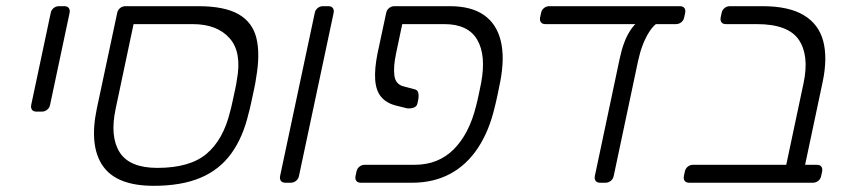

<svg xmlns="http://www.w3.org/2000/svg" viewBox="-20 -591 2750 621"><path d="M98 -230Q88 -230 83.5 -236Q79 -242 81 -252L144 -549Q146 -559 153.5 -565Q161 -571 171 -571H188Q198 -571 202.5 -565Q207 -559 205 -549L142 -252Q140 -242 132.5 -236Q125 -230 115 -230Z M477 10Q357 10 312.5 -54.5Q268 -119 293 -239L359 -549Q361 -559 368.5 -565Q376 -571 386 -571H621Q706 -571 751.5 -545Q797 -519 809.5 -467Q822 -415 808 -337Q807 -327 802 -303.5Q797 -280 792 -257Q787 -234 784 -224Q766 -147 728 -94.5Q690 -42 628.5 -16Q567 10 477 10ZM489 -48Q594 -48 648 -93.5Q702 -139 724 -229Q727 -239 731.5 -260Q736 -281 740.5 -301.5Q745 -322 746 -332Q763 -422 722.5 -467.5Q682 -513 603 -513H412L354 -239Q335 -149 367 -98.5Q399 -48 489 -48Z M903 0Q893 0 888.5 -6Q884 -12 886 -22L998 -549Q1000 -559 1007.5 -565Q1015 -571 1025 -571H1042Q1052 -571 1056.5 -565Q1061 -559 1059 -549L947 -22Q945 -12 937.5 -6Q930 0 920 0Z M1281 -513 1261 -418Q1252 -375 1255.5 -347Q1259 -319 1284 -312L1322 -302Q1330 -300 1332.5 -291.5Q1335 -283 1333 -270L1330 -256Q1328 -246 1317 -242.5Q1306 -239 1295 -241L1259 -250Q1229 -258 1212.5 -278Q1196 -298 1193.5 -333Q1191 -368 1201 -418L1229 -549Q1231 -559 1238.5 -565Q1246 -571 1256 -571H1435Q1504 -571 1545 -542.5Q1586 -514 1599.5 -459.5Q1613 -405 1598 -327Q1595 -312 1589.5 -285.5Q1584 -259 1580 -244Q1562 -167 1525.5 -112Q1489 -57 1435.5 -28.5Q1382 0 1313 0H1147Q1137 0 1132.5 -6Q1128 -12 1130 -22L1133 -36Q1135 -46 1142.5 -52Q1150 -58 1160 -58H1321Q1398 -58 1448 -108.5Q1498 -159 1520 -249Q1524 -264 1528.5 -285.5Q1533 -307 1536 -322Q1553 -412 1523.5 -462.5Q1494 -513 1417 -513Z M1921 0Q1911 0 1906.5 -6Q1902 -12 1904 -22L1984 -400Q1996 -457 2017 -490Q2038 -523 2055 -523H2127Q2102 -523 2079 -486.5Q2056 -450 2044 -395L1965 -22Q1963 -12 1955.5 -6Q1948 0 1938 0ZM1744 -513Q1734 -513 1729.5 -519Q1725 -525 1727 -535L1730 -549Q1732 -559 1739.5 -565Q1747 -571 1757 -571H2179Q2189 -571 2193.5 -565Q2198 -559 2196 -549L2193 -535Q2191 -525 2183.5 -519Q2176 -513 2166 -513Z M2209 0Q2199 0 2194.5 -6Q2190 -12 2192 -22L2195 -36Q2197 -46 2204.5 -52Q2212 -58 2222 -58H2523L2579 -322Q2598 -412 2563.5 -462.5Q2529 -513 2428 -513H2328Q2318 -513 2313.5 -519Q2309 -525 2311 -535L2314 -549Q2316 -559 2323.5 -565Q2331 -571 2341 -571H2446Q2531 -571 2579.5 -542Q2628 -513 2642.5 -458.5Q2657 -404 2641 -327L2584 -58H2622Q2632 -58 2636.5 -52Q2641 -46 2639 -36L2636 -22Q2634 -12 2626.5 -6Q2619 0 2609 0Z"/></svg>

Font: Rubik Light
Style: Italic
Weight: 300
Italic angle: -12°
Designer: Hubert and Fischer
Foundry: Hubert and Fischer
Version: Version 2.300;gftools[0.9.30]